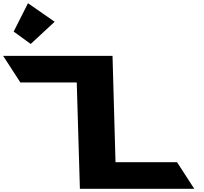

<svg xmlns="http://www.w3.org/2000/svg" viewBox="-480 -1172 1269 1192"><path d="M-395.2 -976 -289.3 -899 -140.7 -1037 -306.2 -1152ZM218.6 -825H-460.4L-353.5 -660H-3.5L16 0H726L619.1 -165H237.1Z"/></svg>

Font: Hussar
Style: BdOpOblSeven
Weight: 700
Foundry: Cannot Into Space Fonts
Version: Version 2.00